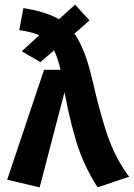

<svg xmlns="http://www.w3.org/2000/svg" viewBox="-20 -792 577 828"><path d="M375 -461Q417 -278 450.5 -189Q484 -100 537 -30L401 16Q350 -63 319.5 -149.5Q289 -236 258 -394L151 16L11 -17L170 -491H241Q229 -543 213 -575L154 -524L74 -571L149 -640Q115 -655 63 -662L81 -757Q181 -741 234 -709L304 -772L366 -704L301 -647Q345 -585 375 -461Z"/></svg>

Font: FiraGO SemiBold
Style: Regular
Weight: 600
Designer: bBox Type
Foundry: bBox Type GmbH
Version: Version 1.001;PS 001.001;hotconv 1.0.88;makeotf.lib2.5.64775